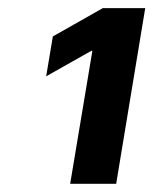

<svg xmlns="http://www.w3.org/2000/svg" viewBox="-20 -820 381 477"><path d="M154.3 -363.3 209.5 -693.8H207L94.7 -630.4L111.3 -729.5L235.4 -799.8H340.8L268.6 -363.3Z"/></svg>

Font: Inter Extra Bold
Style: Italic
Weight: 800
Italic angle: -9.39999°
Designer: Rasmus Andersson
Foundry: rsms
Version: Version 4.000;git-3c8e0fc